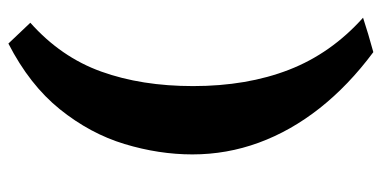

<svg xmlns="http://www.w3.org/2000/svg" viewBox="-232 -486 853 428"><g transform="rotate(90 194.0 -272.5)"><path d="M77.6 134.8 31.2 85.9Q107.9 17.6 140.1 -72.3Q172.4 -162.1 172.4 -276.9Q172.4 -397 136 -490.7Q99.6 -584.5 20 -655.8Q38.1 -661.6 57.4 -667.5Q76.7 -673.3 96.7 -678.7Q170.9 -623.5 221.7 -559.1Q272.5 -494.6 298.6 -423.3Q324.7 -352.1 324.7 -275.4Q324.7 -200.7 301.5 -124Q278.3 -47.4 224.1 20Q169.9 87.4 77.6 134.8Z"/></g></svg>

Font: Kameron
Style: Regular
Weight: 400
Designer: Vernon Adams
Foundry: Vernon Adams
Version: Version 1.100